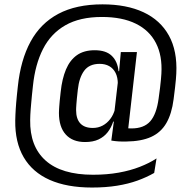

<svg xmlns="http://www.w3.org/2000/svg" viewBox="-20 -685 875 878"><path d="M369 -35.5Q312 -35.5 280.8 -69.8Q249.5 -104.1 249.5 -168.7Q249.5 -174 249.9 -180.6Q250.3 -187.2 250.9 -197.4Q251.6 -207.7 253.1 -224Q254.7 -240.3 257.5 -264.9Q263.8 -324.7 281.7 -367.4Q299.7 -410 331.7 -432.7Q363.8 -455.3 413.1 -455.3Q465.1 -455.3 491.5 -429.4Q517.9 -403.5 522 -359.4H542.1L518.4 -288.3Q518.8 -291.7 518.8 -294.9Q518.8 -298.1 518.8 -301.1Q518.8 -331.2 508.5 -351.6Q498.2 -372 479.6 -382.5Q461 -393 435.7 -393Q388.3 -393 365 -361.6Q341.8 -330.2 335.9 -275.1Q333.1 -250.4 331.5 -234.3Q329.9 -218.1 329.3 -208.1Q328.7 -198.1 328.3 -192.2Q328 -186.2 328 -181.8Q328 -141.2 347.4 -120.5Q366.8 -99.9 404.3 -99.9Q428.8 -99.9 449.1 -110.6Q469.3 -121.3 484 -140.6Q498.7 -159.8 505.7 -185.3L515.7 -128.9H497.7Q488.7 -101.5 472.5 -80.5Q456.3 -59.6 431 -47.5Q405.7 -35.5 369 -35.5ZM489 -42.2 503.1 -148.1 501.8 -161.6 521.7 -332.9 523.5 -345.6 532.1 -442.6 532.5 -446.9H606.2L561.1 -50.9ZM545 -99.7Q554 -98.9 561.3 -98.3Q568.6 -97.7 581.1 -97.7Q638.3 -97.7 667 -130.3Q695.7 -162.8 705.3 -234.2Q709.4 -261.4 711.9 -283.6Q714.5 -305.8 716 -322.1Q717.5 -338.5 718 -348Q722.9 -430.2 693.1 -488.1Q663.4 -546.1 601.1 -576.7Q538.8 -607.4 446 -607.4Q345 -607.4 278.7 -569.3Q212.4 -531.2 176.6 -460.7Q140.7 -390.2 130.6 -292.3Q127.9 -268.3 126 -249.1Q124.2 -230 122.8 -214.3Q121.4 -198.7 120.3 -185.2Q119.2 -171.8 118.7 -160.1Q118.2 -148.3 118 -136.6Q115.9 -15.7 188.6 49.2Q261.3 114.1 405.5 114.1Q469.5 114.1 523 104.4Q576.5 94.8 619.7 77.8Q663 60.9 695.8 39.4L685.1 105.8Q650.8 125.5 608.9 140.7Q566.9 155.9 515.4 164.2Q463.8 172.6 400.8 172.6Q286 172.6 207.2 137.6Q128.5 102.6 88.4 34.2Q48.3 -34.3 49.7 -134Q49.9 -146.6 50.5 -159.4Q51 -172.2 51.9 -186.1Q52.8 -199.9 54.1 -215.7Q55.4 -231.5 57.3 -249.8Q59.2 -268.1 61.5 -289.4Q74.2 -410.7 119.7 -494.5Q165.2 -578.3 246.8 -621.7Q328.4 -665.1 448.7 -665.1Q558.9 -665.1 636.2 -629Q713.5 -592.8 752.4 -522.4Q791.3 -452.1 786.2 -349Q785.7 -338.2 784.4 -322.5Q783.1 -306.8 780.5 -284.6Q778 -262.5 773.9 -231.4Q765.4 -164.7 740.7 -122.1Q716 -79.5 671.3 -59Q626.5 -38.6 556.7 -37.8Q537.9 -37.4 521.6 -38.4Q505.4 -39.4 489 -42.2Z"/></svg>

Font: Anek Latin Medium
Style: Regular
Weight: 500
Designer: Yesha Goshar
Foundry: Ek Type
Version: Version 1.003